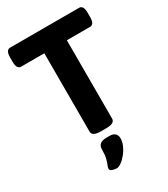

<svg xmlns="http://www.w3.org/2000/svg" viewBox="-226 -802 1000 1143"><g transform="rotate(-30 274.5 -230.0)"><path d="M511 -700Q541 -700 541 -650V-619Q541 -569 511 -569H352V-30Q352 2 292 2H257Q197 2 197 -30V-569H38Q8 -569 8 -619V-650Q8 -700 38 -700ZM287 51Q313 51 325 63.5Q337 76 337 95Q337 120 325.5 145.5Q314 171 296.5 192.5Q279 214 260.5 227Q242 240 229 240Q216 240 200 235Q184 230 184 218Q184 209 190 195.5Q196 182 202 158.5Q208 135 208 95Q208 75 222 63Q236 51 268 51Z"/></g></svg>

Font: Asap VF Beta
Style: Regular
Weight: 400
Designer: Pablo Cosgaya
Foundry: Pablo Cosgaya
Version: Version 1.007